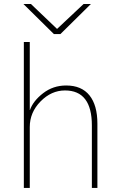

<svg xmlns="http://www.w3.org/2000/svg" viewBox="-20 -928 590 948"><path d="M95.7 -908.2H132.8L261.7 -785.2L392.6 -908.2H428.7L278.3 -759.8H246.1ZM97.7 0V-720.7H127V-384.8H127.9Q143.6 -429.7 192.9 -467.8Q242.2 -505.9 306.6 -505.9Q382.8 -505.9 421.9 -457Q460.9 -408.2 460.9 -317.4V0H433.6V-308.6Q433.6 -481.4 300.8 -481.4Q233.4 -481.4 180.2 -427.2Q127 -373 127 -300.8V0Z"/></svg>

Font: Gothic A1 Thin
Style: Regular
Weight: 250
Designer: HanYang I&C Co.,Ltd.
Foundry: HanYang I&C Co.,Ltd.
Version: Version 2.50